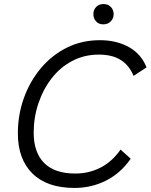

<svg xmlns="http://www.w3.org/2000/svg" viewBox="-20 -918 742 946"><path d="M624 -136Q575 -65 503 -28.5Q431 8 347 8Q212 8 140 -63Q68 -134 68 -261Q68 -352 97.5 -434.5Q127 -517 181 -581.5Q235 -646 309 -683Q383 -720 472 -720Q554 -720 615 -686Q676 -652 702 -586L638 -544Q617 -596 575 -622.5Q533 -649 467 -649Q395 -649 335.5 -617.5Q276 -586 234 -531.5Q192 -477 169 -408Q146 -339 146 -264Q146 -167 197.5 -115Q249 -63 351 -63Q418 -63 475 -92Q532 -121 574 -181ZM489 -798Q466 -798 453 -813Q440 -828 440 -848Q440 -869 453.5 -883.5Q467 -898 490 -898Q513 -898 526.5 -883.5Q540 -869 540 -848Q540 -828 526 -813Q512 -798 489 -798Z"/></svg>

Font: Livvic
Style: Italic
Weight: 400
Italic angle: -10°
Designer: Jacques Le Bailly, Baron von Fonthausen
Version: Version 1.001; ttfautohint (v1.8.2)